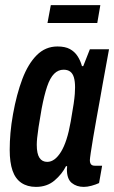

<svg xmlns="http://www.w3.org/2000/svg" viewBox="-20 -720 447 752"><path d="M121 12Q87 12 63.5 -4Q40 -20 29 -52Q18 -84 18 -133Q18 -165 21 -199.5Q24 -234 31 -273Q45 -351 67.5 -410.5Q90 -470 124 -504Q158 -538 205 -538Q235 -538 253.5 -528Q272 -518 283.5 -500.5Q295 -483 301 -461H306L332 -527H407L382 -390Q378 -366 371.5 -330.5Q365 -295 358 -256Q351 -217 345 -181.5Q339 -146 335.5 -122Q332 -98 332 -93Q332 -82 336.5 -76.5Q341 -71 351 -71H380L368 -3Q355 3 338.5 7.5Q322 12 308 12Q280 12 261 -3.5Q242 -19 242 -57Q242 -59 242.5 -62Q243 -65 243 -68L239 -70Q223 -38 193.5 -13Q164 12 121 12ZM165 -86Q180 -86 193.5 -96Q207 -106 219 -125.5Q231 -145 240.5 -174.5Q250 -204 257 -244Q265 -289 268.5 -313.5Q272 -338 273 -352.5Q274 -367 274 -378Q274 -401 269.5 -416.5Q265 -432 255 -439.5Q245 -447 229 -447Q208 -447 192 -431Q176 -415 164.5 -381Q153 -347 143 -294Q135 -249 131 -222Q127 -195 125.5 -179.5Q124 -164 124 -153Q124 -118 134.5 -102Q145 -86 165 -86ZM166 -630 179 -700H373L361 -630Z"/></svg>

Font: Archivo ExtraCondensed SemiBold
Style: Italic
Weight: 600
Width: 2
Italic angle: -10°
Designer: Hector Gatti
Foundry: Omnibus-Type
Version: Version 2.001